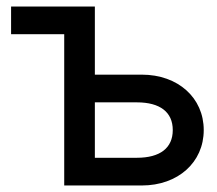

<svg xmlns="http://www.w3.org/2000/svg" viewBox="-20 -569 667 589"><path d="M177 0H415C526 0 605 -71 605 -170C605 -269 526 -340 415 -340H271V-549H14V-464H177ZM271 -85V-255H400C471 -255 510 -225 510 -170C510 -115 471 -85 400 -85Z"/></svg>

Font: Involve Medium
Style: Regular
Weight: 500
Designer: Stefan Peev
Foundry: Context Ltd.
Version: Version 1.001